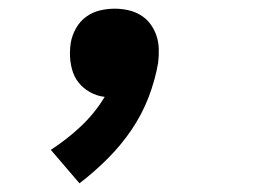

<svg xmlns="http://www.w3.org/2000/svg" viewBox="-20 -217 640 442"><path d="M163 205 97 128Q134 104 166 74Q198 44 221 6Q203 4 187 -5Q171 -14 160.5 -27.5Q150 -41 145.5 -58.5Q141 -76 141 -94Q141 -101 141.5 -107Q142 -113 143 -119Q146 -136 155 -152Q164 -168 178.5 -178.5Q193 -189 210 -193Q227 -197 244 -197Q260 -197 275.5 -193.5Q291 -190 304 -182Q317 -174 326 -162Q335 -150 340 -135.5Q345 -121 345.5 -104.5Q346 -88 344 -72Q337 -32 322 7Q307 46 283 81.5Q259 117 228 148Q197 179 163 205Z"/></svg>

Font: Iosevka Curly Slab XBdEx
Style: Italic
Weight: 800
Width: 7
Italic angle: -9°
Monospace: yes
Designer: Belleve Invis
Foundry: Belleve Invis
Version: Version 11.1.0; ttfautohint (v1.8.3)